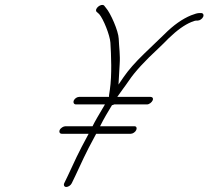

<svg xmlns="http://www.w3.org/2000/svg" viewBox="-20 -698 831 765"><path d="M265.9 32 280.4 2C309.3 -58 313.1 -73 363.2 -165H501.2C509.2 -165 519.4 -172 522.9 -180C526.4 -188 523.7 -195 515.7 -195H378.7C395.1 -228 409.4 -251 426.2 -279C428.2 -279 431.5 -280 435.2 -282H566.2C574.2 -282 584.7 -290 588.2 -298C591.8 -306 587.6 -312 579.6 -312H446.6L448 -313C464.9 -338 474 -348 494.5 -378C517.3 -412 556.9 -455 612 -506C624.8 -518 637.9 -531 652.6 -546C685.8 -578 715.4 -599 741.9 -610C752.1 -614 757.8 -616 760.8 -616H767.8C775.8 -616 786 -623 789.5 -631C793 -639 789.3 -646 781.3 -646H774.3C767.3 -646 756.3 -643 741.4 -637C707 -623 671.1 -598 634.4 -561C618.3 -545 592.7 -521 555.3 -485C518 -449 491.2 -418 472.6 -391L452.1 -361C453.7 -388 455 -411 456.8 -442C459.5 -479 454.3 -510 453 -544C451.8 -575 420.3 -646 402.6 -666L394.7 -676C382.9 -686 354.6 -663 364.8 -651L375 -642C392 -623 418.1 -557 419.9 -528C422.8 -480 426.5 -400 417.8 -341C415.4 -324 413.3 -314 414.6 -312H295.6C287.6 -312 277.8 -306 274.2 -298C270.7 -290 274.2 -282 282.2 -282H398.2C374.5 -242 357.3 -213 348.7 -195H240.7C232.7 -195 221.4 -188 217.9 -180C214.4 -172 218.2 -165 226.2 -165H333.2C287.6 -81 278 -57 250.4 2L235.9 32C232.4 40 236.1 47 244.1 47C252.1 47 262.4 40 265.9 32Z"/></svg>

Font: MewTooHand
Style: UltIta
Weight: 400
Designer: Mew Too, Robert Jablonski
Version: Version 0.77